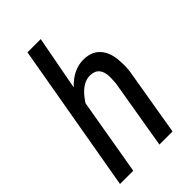

<svg xmlns="http://www.w3.org/2000/svg" viewBox="-217 -786 861 861"><g transform="rotate(-45 213.0 -355.5)"><path d="M316.4 -332 318.4 -368.2Q318.4 -438 260.7 -439.5Q259.8 -439.5 258.8 -439.5Q212.4 -439.5 171.4 -385.7L157.2 -365.7L94.7 -1V0H93.8H12.2H10.7V-1.5L134.3 -710L134.8 -710.9H135.7H216.8H218.3V-709.5L169.9 -453.1Q224.6 -510.7 288.1 -510.7Q289.6 -510.7 291 -510.7Q340.8 -509.8 368.7 -478.5Q397 -446.8 399.9 -390.6Q400.4 -379.4 400.9 -368.2Q400.9 -348.1 398.9 -328.1L343.8 -1V0H342.8H262.2H260.3L260.7 -1.5Z"/></g></svg>

Font: MAUL Condensed Italic
Style: Condenced Regular Italic
Weight: 400
Italic angle: -12°
Designer: MAUL
Version: Version 1.0; 2020; ttfautohint (v1.8.3)